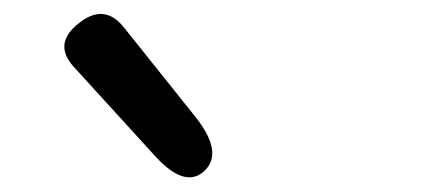

<svg xmlns="http://www.w3.org/2000/svg" viewBox="-20 -832 596 272"><path d="M91.3 -798.8Q127.4 -828.1 155.3 -793.5L256.8 -666.5Q296.4 -616.7 270.5 -590.8Q243.2 -563.5 200.2 -610.4L84.5 -737.3Q54.7 -770 91.3 -798.8Z"/></svg>

Font: Comic Relief LRS
Style: Regular
Weight: 400
Designer: Jeff Davis
Foundry: Loudifier
Version: Version 1.0